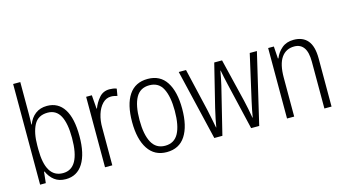

<svg xmlns="http://www.w3.org/2000/svg" viewBox="-84 -1075 2513 1400"><g transform="rotate(-15 1172.5 -375.0)"><path d="M128 -523Q128 -503 127.5 -481Q127 -459 126 -440H129Q146 -487 182 -514.5Q218 -542 270 -542Q354 -542 398.5 -472.5Q443 -403 443 -268Q443 -135 397.5 -62.5Q352 10 267 10Q216 10 182.5 -15.5Q149 -41 130 -84H126L117 0H74V-760H128ZM262 -493Q189 -493 158.5 -435Q128 -377 128 -280V-252Q128 -38 258 -38Q387 -38 387 -269Q387 -380 356.5 -436.5Q326 -493 262 -493Z M742 -541Q755 -541 769 -539Q783 -537 795 -532L786 -479Q776 -482 764 -484.5Q752 -487 739 -487Q702 -487 674.5 -458.5Q647 -430 632.5 -383.5Q618 -337 619 -282V0H564V-532H607L615 -429H618Q634 -472 664 -506.5Q694 -541 742 -541Z M1218 -267Q1218 -136 1170.5 -63Q1123 10 1029 10Q937 10 888.5 -63.5Q840 -137 840 -267Q840 -399 888 -470.5Q936 -542 1030 -542Q1124 -542 1171 -469Q1218 -396 1218 -267ZM896 -267Q896 -157 928.5 -97.5Q961 -38 1029 -38Q1098 -38 1130 -96.5Q1162 -155 1162 -267Q1162 -373 1131.5 -433.5Q1101 -494 1030 -494Q960 -494 928 -435.5Q896 -377 896 -267Z M1584 -354Q1577 -382 1571.5 -410Q1566 -438 1561 -463H1559Q1555 -438 1549 -409.5Q1543 -381 1537 -354L1450 0H1389L1263 -532H1318L1393 -210Q1401 -172 1408 -137.5Q1415 -103 1421 -71H1423Q1427 -97 1434.5 -133.5Q1442 -170 1451 -208L1531 -532H1590L1669 -206Q1676 -176 1683 -141.5Q1690 -107 1696 -71H1698Q1703 -100 1708 -126.5Q1713 -153 1721 -188L1799 -532H1853L1728 0H1667Z M2132 -542Q2201 -542 2237.5 -498.5Q2274 -455 2274 -363V0H2220V-353Q2220 -425 2195.5 -459.5Q2171 -494 2124 -494Q2061 -494 2026.5 -444.5Q1992 -395 1992 -294V0H1938V-532H1981L1987 -440H1991Q2007 -482 2042.5 -512Q2078 -542 2132 -542Z"/></g></svg>

Font: Noto Sans Telugu Condensed Light
Style: Regular
Weight: 300
Width: 3
Designer: Jelle Bosma - Monotype Design Team
Foundry: Monotype Imaging Inc.
Version: Version 2.005; ttfautohint (v1.8.4.7-5d5b)